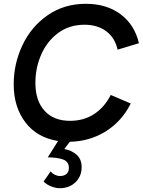

<svg xmlns="http://www.w3.org/2000/svg" viewBox="-20 -731 750 1009"><path d="M209 223 246 170Q255 181 268.5 187.5Q282 194 295 194Q317 194 329.5 183Q342 172 342 151Q342 118 311 107Q280 96 231 96L285 10Q174 -8 113 -88.5Q52 -169 52 -288Q52 -396 98 -493.5Q144 -591 230.5 -651Q317 -711 431 -711Q541 -711 614.5 -655.5Q688 -600 710 -504L598 -470Q584 -533 538 -567Q492 -601 424 -601Q344 -601 285.5 -557.5Q227 -514 196.5 -444Q166 -374 166 -295Q166 -202 214 -149Q262 -96 348 -96Q420 -96 474.5 -131.5Q529 -167 562 -232L667 -187Q620 -93 535.5 -40.5Q451 12 347 14L318 52Q359 60 384 83.5Q409 107 409 147Q409 196 376.5 227Q344 258 294 258Q274 258 250 249Q226 240 209 223Z"/></svg>

Font: Hanken Grotesk SemiBold
Style: Italic
Weight: 600
Italic angle: -8°
Designer: Alfredo Marco Pradil
Foundry: Hanken Design Co.
Version: Version 3.014